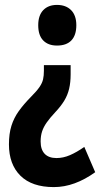

<svg xmlns="http://www.w3.org/2000/svg" viewBox="-20 -574 409 775"><path d="M265.1 -311V-273.9Q265.1 -241.2 259 -215.6Q252.9 -189.9 239.3 -167.5Q225.6 -145 203.1 -121.1Q181.6 -98.1 168.7 -79.8Q155.8 -61.5 149.9 -43.5Q144 -25.4 144 -2.9Q144 29.8 160.4 46.9Q176.8 64 208 64Q235.4 64 262.5 52.2Q289.6 40.5 320.3 19L364.3 121.1Q322.8 150.9 281.2 166Q239.7 181.2 197.3 181.2Q108.9 181.2 62.5 135.3Q16.1 89.4 16.1 8.8Q16.1 -34.2 26.1 -66.2Q36.1 -98.1 55.9 -125.7Q75.7 -153.3 105 -183.1Q128.4 -206.5 139.4 -222.7Q150.4 -238.8 153.8 -253.7Q157.2 -268.6 157.2 -288.1V-311ZM288.1 -472.2Q288.1 -432.1 268.3 -411.1Q248.5 -390.1 210 -390.1Q174.3 -390.1 154.3 -410.9Q134.3 -431.6 134.3 -472.2Q134.3 -511.7 154.5 -533Q174.8 -554.2 210 -554.2Q246.1 -554.2 267.1 -533Q288.1 -511.7 288.1 -472.2Z"/></svg>

Font: Open Sans Condensed
Style: Regular
Weight: 400
Width: 3
Designer: Monotype Design Team
Foundry: Monotype Imaging Inc.
Version: Version 3.000